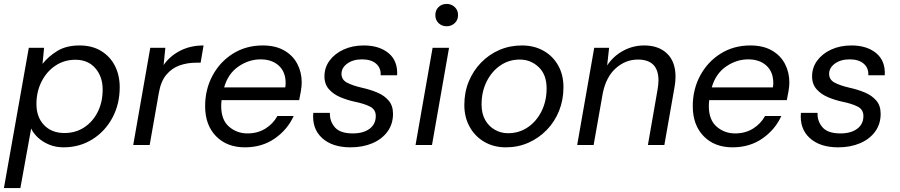

<svg xmlns="http://www.w3.org/2000/svg" viewBox="-34 -740 4595 980"><path d="M-14 220 113 -496H191L183 -414Q214 -453 259.5 -480.5Q305 -508 372 -508Q436 -508 482 -480Q528 -452 552.5 -404Q577 -356 577 -295Q577 -208 539.5 -138.5Q502 -69 437 -28.5Q372 12 290 12Q250 12 216.5 -2Q183 -16 159.5 -38Q136 -60 125 -84L70 220ZM295 -61Q352 -61 396 -90Q440 -119 465 -169Q490 -219 490 -283Q490 -349 452.5 -392Q415 -435 351 -435Q294 -435 249 -405Q204 -375 178 -323.5Q152 -272 152 -209Q152 -142 191 -101.5Q230 -61 295 -61Z M646 0 733 -496H810L801 -408Q833 -454 885.5 -481Q938 -508 1005 -508L990 -420H967Q922 -420 882.5 -406Q843 -392 815 -358.5Q787 -325 777 -267L730 0Z M1216 12Q1124 12 1068.5 -45Q1013 -102 1013 -198Q1013 -284 1051 -354.5Q1089 -425 1155.5 -466.5Q1222 -508 1307 -508Q1372 -508 1416.5 -482.5Q1461 -457 1483.5 -414Q1506 -371 1506 -319Q1506 -299 1501.5 -273.5Q1497 -248 1493 -229H1097Q1095 -212 1095 -199Q1095 -128 1135 -93.5Q1175 -59 1229 -59Q1281 -59 1320.5 -83.5Q1360 -108 1382 -148H1465Q1434 -79 1369 -33.5Q1304 12 1216 12ZM1296 -437Q1236 -437 1183 -400.5Q1130 -364 1110 -294H1422Q1423 -300 1423.5 -305.5Q1424 -311 1424 -316Q1424 -373 1389 -405Q1354 -437 1296 -437Z M1755 12Q1662 12 1610 -35.5Q1558 -83 1565 -164H1650Q1648 -122 1675 -90.5Q1702 -59 1767 -59Q1820 -59 1852 -82.5Q1884 -106 1884 -148Q1884 -181 1854.5 -196Q1825 -211 1776 -221Q1739 -229 1704 -243.5Q1669 -258 1645.5 -284Q1622 -310 1622 -350Q1622 -395 1648 -430.5Q1674 -466 1719.5 -487Q1765 -508 1823 -508Q1902 -508 1949.5 -468.5Q1997 -429 1993 -356H1909Q1911 -393 1885.5 -415Q1860 -437 1814 -437Q1768 -437 1738.5 -415.5Q1709 -394 1709 -363Q1709 -333 1737.5 -318Q1766 -303 1814 -292Q1855 -283 1891 -268Q1927 -253 1949.5 -227Q1972 -201 1972 -159Q1972 -107 1944 -68.5Q1916 -30 1867 -9Q1818 12 1755 12Z M2246 -606Q2221 -606 2204.5 -622Q2188 -638 2188 -663Q2188 -688 2204.5 -704Q2221 -720 2246 -720Q2270 -720 2287 -704Q2304 -688 2304 -663Q2304 -638 2287 -622Q2270 -606 2246 -606ZM2087 0 2174 -496H2258L2171 0Z M2548 12Q2486 12 2438 -16Q2390 -44 2363 -93Q2336 -142 2336 -204Q2336 -270 2359 -325Q2382 -380 2422 -421Q2462 -462 2515 -485Q2568 -508 2630 -508Q2692 -508 2740 -481Q2788 -454 2815 -406Q2842 -358 2842 -295Q2842 -230 2819.5 -174Q2797 -118 2756.5 -76.5Q2716 -35 2663 -11.5Q2610 12 2548 12ZM2559 -60Q2615 -60 2659.5 -90Q2704 -120 2730 -172Q2756 -224 2756 -289Q2756 -359 2715.5 -397.5Q2675 -436 2619 -436Q2564 -436 2520 -406Q2476 -376 2450 -324Q2424 -272 2424 -207Q2424 -160 2442.5 -127.5Q2461 -95 2492 -77.5Q2523 -60 2559 -60Z M2912 0 2999 -496H3075L3065 -406Q3097 -454 3147 -481Q3197 -508 3254 -508Q3328 -508 3371 -466.5Q3414 -425 3414 -348Q3414 -334 3412.5 -319.5Q3411 -305 3408 -290L3357 0H3273L3322 -281Q3324 -294 3325.5 -306Q3327 -318 3327 -329Q3327 -436 3222 -436Q3159 -436 3109.5 -392Q3060 -348 3043 -266L2996 0Z M3705 12Q3613 12 3557.5 -45Q3502 -102 3502 -198Q3502 -284 3540 -354.5Q3578 -425 3644.5 -466.5Q3711 -508 3796 -508Q3861 -508 3905.5 -482.5Q3950 -457 3972.5 -414Q3995 -371 3995 -319Q3995 -299 3990.5 -273.5Q3986 -248 3982 -229H3586Q3584 -212 3584 -199Q3584 -128 3624 -93.5Q3664 -59 3718 -59Q3770 -59 3809.5 -83.5Q3849 -108 3871 -148H3954Q3923 -79 3858 -33.5Q3793 12 3705 12ZM3785 -437Q3725 -437 3672 -400.5Q3619 -364 3599 -294H3911Q3912 -300 3912.5 -305.5Q3913 -311 3913 -316Q3913 -373 3878 -405Q3843 -437 3785 -437Z M4244 12Q4151 12 4099 -35.5Q4047 -83 4054 -164H4139Q4137 -122 4164 -90.5Q4191 -59 4256 -59Q4309 -59 4341 -82.5Q4373 -106 4373 -148Q4373 -181 4343.5 -196Q4314 -211 4265 -221Q4228 -229 4193 -243.5Q4158 -258 4134.5 -284Q4111 -310 4111 -350Q4111 -395 4137 -430.5Q4163 -466 4208.5 -487Q4254 -508 4312 -508Q4391 -508 4438.5 -468.5Q4486 -429 4482 -356H4398Q4400 -393 4374.5 -415Q4349 -437 4303 -437Q4257 -437 4227.5 -415.5Q4198 -394 4198 -363Q4198 -333 4226.5 -318Q4255 -303 4303 -292Q4344 -283 4380 -268Q4416 -253 4438.5 -227Q4461 -201 4461 -159Q4461 -107 4433 -68.5Q4405 -30 4356 -9Q4307 12 4244 12Z"/></svg>

Font: DeepMind Sans
Style: Italic
Weight: 400
Italic angle: -10°
Designer: Jonny Pinhorn / Modifications: Colophon Foundry
Foundry: Colophon Foundry
Version: Version 1.002; ttfautohint (v1.8.2)